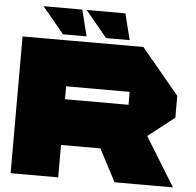

<svg xmlns="http://www.w3.org/2000/svg" viewBox="-59 -960 1044 1021"><g transform="rotate(5 463.0 -450.0)"><path d="M35 0V-730H289V0ZM590 0 499 -173 699 -329 901 -1V0ZM289 -173V-417H628V-173ZM628 -173V-486H882V-370L629 -173ZM289 -486V-730H680L882 -487V-486ZM478 -760 363 -899V-900H569L604 -760ZM248 -760 133 -899V-900H339L374 -760Z"/></g></svg>

Font: Foldit Black
Style: Regular
Weight: 900
Version: Version 1.003